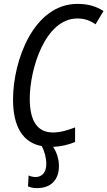

<svg xmlns="http://www.w3.org/2000/svg" viewBox="-20 -745 552 987"><path d="M171 222C242 222 283 179 283 109C283 70 270 35 253 10C293 8 330 0 366 -15V-90C327 -75 290 -64 252 -64C173 -64 133 -122 133 -238C133 -388 211 -650 378 -650C415 -650 445 -639 471 -620L512 -688C475 -713 431 -725 378 -725C155 -725 47 -437 47 -233C47 -94 98 -11 195 6C209 34 218 66 218 98C218 140 197 165 163 165C149 165 136 161 127 157L124 213C136 219 152 222 171 222Z"/></svg>

Font: Noto Sans Condensed
Style: Italic
Weight: 400
Width: 3
Italic angle: -12°
Designer: Monotype Design Team
Foundry: Monotype Imaging Inc.
Version: Version 2.013